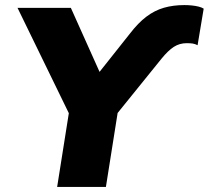

<svg xmlns="http://www.w3.org/2000/svg" viewBox="-20 -736 822 756"><path d="M205 0 263 -366 276 -239 49 -705H259L372 -453L491 -603Q524 -646 556.5 -670.5Q589 -695 625.5 -705.5Q662 -716 706 -716Q721 -716 735.5 -714.5Q750 -713 762 -710Q774 -707 782 -702L758 -558Q748 -563 739 -564.5Q730 -566 715 -566Q687 -566 664.5 -551.5Q642 -537 616 -505L401 -239L455 -366L397 0Z"/></svg>

Font: Nunito Sans 7pt Black
Style: Italic
Weight: 900
Italic angle: -9°
Version: Version 3.101;gftools[0.9.27]